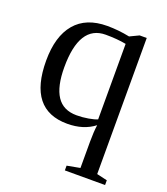

<svg xmlns="http://www.w3.org/2000/svg" viewBox="-129 -571 758 874"><g transform="rotate(20 250.0 -134.0)"><path d="M397 -481H431.2V178.2L481.9 189.9V212.9H287.1V189.9L350.1 178.2V50.8Q350.1 3.4 355 -30.8Q302.7 9.8 224.1 9.8Q36.1 9.8 36.1 -228Q36.1 -345.7 89.1 -408.4Q142.1 -471.2 244.1 -471.2Q298.8 -471.2 353 -460ZM124 -228Q124 -134.8 155 -87.9Q186 -41 251 -41Q279.8 -41 307.9 -45.9Q335.9 -50.8 350.1 -57.1V-422.9Q306.6 -431.2 251 -431.2Q124 -431.2 124 -228Z"/></g></svg>

Font: Times New Roman
Style: Regular
Weight: 400
Designer: Steve Matteson
Foundry: Ascender Corporation
Version: Version 2.00.3